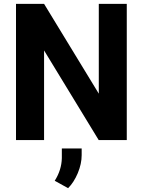

<svg xmlns="http://www.w3.org/2000/svg" viewBox="-20 -731 746 1002"><path d="M63.5 0ZM641.6 0H495.1L210 -467.8V0H63.5V-710.9H210L495.6 -242.2V-710.9H641.6ZM335.4 251 265.6 212.4Q301.3 156.2 302.7 94.2V43.9H406.2V78.6Q406.2 124 386 172.4Q365.7 220.7 335.4 251Z"/></svg>

Font: Roboto
Style: Bold
Weight: 700
Designer: Google
Version: Version 2.134; 2016; ttfautohint (v1.6)